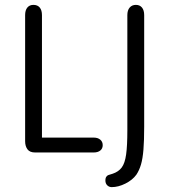

<svg xmlns="http://www.w3.org/2000/svg" viewBox="-20 -625 696 787"><path d="M152 -61V-563Q152 -583 143 -594Q134 -605 117 -605Q101 -605 92 -594Q83 -583 83 -563V-46Q83 -26 92.5 -13Q102 0 124 0H364Q381 0 391 -8Q401 -16 401 -30Q401 -44 391 -52.5Q381 -61 364 -61ZM571 -563Q571 -583 562 -594Q553 -605 537 -605Q521 -605 511.5 -594Q502 -583 502 -563V-91Q502 -28 497 8Q492 44 479 61.5Q466 79 442 87Q429 91 424.5 92.5Q420 94 417 98Q412 103 412 115Q412 127 419.5 134.5Q427 142 438 142Q465 142 494 127.5Q523 113 539 91Q551 73 558 49Q565 25 568 -12Q571 -49 571 -106Z"/></svg>

Font: Beiruti
Style: Regular
Weight: 400
Version: Version 1.00